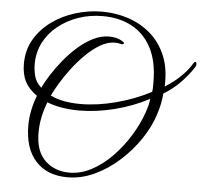

<svg xmlns="http://www.w3.org/2000/svg" viewBox="-57 -840 1024 961"><g transform="rotate(5 455.5 -359.5)"><path d="M316 61Q214 61 156.5 -2Q99 -65 99 -181Q99 -254 129 -332Q87 -361 68.5 -397.5Q50 -434 50 -486Q50 -555 81.5 -609Q113 -663 166 -701.5Q219 -740 285 -760Q351 -780 419 -780Q486 -780 549 -759.5Q612 -739 661.5 -696.5Q711 -654 738.5 -589Q766 -524 762 -434Q809 -463 843.5 -497.5Q878 -532 894 -561Q899 -570 904 -570Q909 -570 910.5 -562Q912 -554 905 -543Q880 -504 843.5 -466Q807 -428 758 -398Q757 -376 751.5 -348.5Q746 -321 736 -291Q717 -230 675.5 -168Q634 -106 577 -54Q520 -2 453 29.5Q386 61 316 61ZM349 -310Q433 -310 526.5 -334.5Q620 -359 702 -402Q704 -415 704 -427.5Q704 -440 704 -452Q704 -554 668.5 -622Q633 -690 570 -724Q507 -758 423 -758Q358 -758 300.5 -738Q243 -718 198.5 -682Q154 -646 129 -597Q104 -548 104 -489Q104 -462 111.5 -430.5Q119 -399 147 -374Q161 -404 185 -441.5Q209 -479 240.5 -517.5Q272 -556 308.5 -588Q345 -620 384.5 -639.5Q424 -659 464 -659Q481 -659 498.5 -655Q516 -651 532 -641Q540 -636 540 -632Q540 -629 535.5 -627Q531 -625 524 -627Q511 -631 495 -631Q459 -631 422 -609.5Q385 -588 350 -553.5Q315 -519 285 -479.5Q255 -440 232.5 -402.5Q210 -365 198 -339Q259 -310 349 -310ZM324 37Q380 37 433.5 9Q487 -19 534.5 -67Q582 -115 619 -174Q656 -233 678 -295Q684 -312 689 -330.5Q694 -349 695 -366Q614 -323 522 -300Q430 -277 346 -277Q253 -277 184 -304Q153 -225 153 -149Q153 -56 201.5 -9.5Q250 37 324 37Z"/></g></svg>

Font: Great Vibes
Style: Regular
Weight: 400
Designer: Robert E. Leuschke, Viktoriya Grabowska, Viviana Monsalve, Eben Sorkin
Foundry: Robert E. Leuschke
Version: Version 1.103; ttfautohint (v1.8.4.7-5d5b)